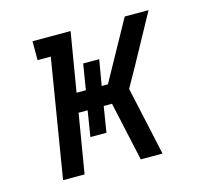

<svg xmlns="http://www.w3.org/2000/svg" viewBox="-83 -623 766 716"><g transform="rotate(-15 300.0 -265.0)"><path d="M76 0 151 -457H100V-530H247L209 -302H245L261 -401H323L306 -302H330L456 -530H548L443 -338L402 -265L460 0H376L326 -228H294L278 -129H216L232 -228H197L159 0Z"/></g></svg>

Font: Iosevka Curly Slab Extended
Style: Italic
Weight: 400
Width: 7
Italic angle: -9°
Monospace: yes
Designer: Belleve Invis
Foundry: Belleve Invis
Version: Version 11.1.0; ttfautohint (v1.8.3)